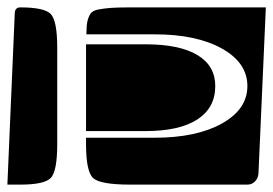

<svg xmlns="http://www.w3.org/2000/svg" viewBox="-20 -510 740 520"><path d="M213 -155Q213 -155 213 -390H374Q466 -390 514.5 -361Q563 -332 563 -277Q563 -218 514.5 -186.5Q466 -155 374 -155ZM213 -120V-137H399Q512 -137 581 -175.5Q650 -214 650 -277Q650 -340 581 -378.5Q512 -417 399 -417H214Q214 -439 216.5 -451Q219 -463 224.5 -472Q230 -481 245 -484Q260 -487 278.5 -488.5Q297 -490 333 -490H700L680 -40Q679 -27 670.5 -18.5Q662 -10 650 -10H333Q252 -10 232.5 -27.5Q213 -45 213 -120ZM0 -10 20 -475Q21 -490 35 -490Q100 -490 117.5 -472Q135 -454 135 -380V-120Q135 -46 117.5 -28Q100 -10 35 -10Z"/></svg>

Font: PrimecolorB
Style: Medium
Weight: 500
Designer: gluk
Foundry: gluk
Version: Version 0.672